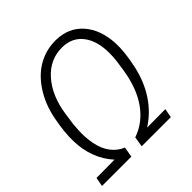

<svg xmlns="http://www.w3.org/2000/svg" viewBox="-189 -870 1019 1019"><g transform="rotate(-45 320.0 -360.5)"><path d="M312.5 -57.6Q394.5 -85.4 448 -160.4Q501.5 -235.4 520 -353L528.8 -413.6Q532.2 -441.4 532.2 -471.2Q532.2 -561.5 491.9 -614.7Q451.7 -668 379.4 -669.9Q286.6 -672.4 221.4 -599.9Q156.2 -527.3 138.7 -406.2L129.4 -340.3L126.5 -300.8Q123 -246.6 133.1 -195.3Q143.1 -144 169.4 -109.1Q195.8 -74.2 235.4 -58.1L225.6 0H5.4L14.6 -50.8L150.9 -51.8Q70.3 -140.6 66.4 -274.4Q64 -336.9 81.8 -430.2Q99.6 -523.4 148.7 -595Q197.8 -666.5 267.1 -697.8Q320.8 -722.2 382.3 -720.7Q474.1 -718.8 530 -655.5Q585.9 -592.3 591.8 -485.4Q595.2 -422.4 575.4 -328.6Q555.7 -234.9 509.3 -164.3Q462.9 -93.8 393.6 -49.8L531.2 -50.8L522 0H303.2Z"/></g></svg>

Font: RobotoInd Light
Style: Italic
Weight: 300
Italic angle: -12°
Designer: Google
Version: Version 2.001151; 2014